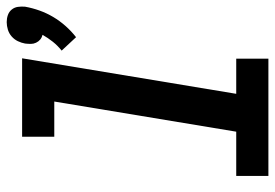

<svg xmlns="http://www.w3.org/2000/svg" viewBox="-144 -677 821 573"><g transform="rotate(-90 266.5 -390.5)"><path d="M442 -574 402 -617Q417 -629 428.5 -643.5Q440 -658 449 -674Q441 -676 435 -681Q429 -686 425.5 -693.5Q422 -701 422 -709Q422 -717 423 -726Q425 -737 430 -747.5Q435 -758 444 -766Q453 -774 464.5 -777.5Q476 -781 487 -781Q498 -781 508 -777.5Q518 -774 524.5 -766Q531 -758 532.5 -747.5Q534 -737 533 -726Q529 -704 521.5 -683Q514 -662 502.5 -642.5Q491 -623 475.5 -605.5Q460 -588 442 -574ZM28 0V-96H160L250 -639H145V-735H379L273 -96H378V0Z"/></g></svg>

Font: Iosevka Slab Oblique
Style: Bold
Weight: 700
Italic angle: -9°
Monospace: yes
Designer: Belleve Invis
Foundry: Belleve Invis
Version: Version 11.1.1; ttfautohint (v1.8.3)